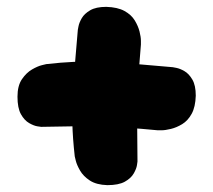

<svg xmlns="http://www.w3.org/2000/svg" viewBox="-20 -600 622 560"><path d="M293 -60Q261 -61 242 -73.5Q223 -86 213.5 -102.5Q204 -119 201 -131.5Q198 -144 198 -144Q192 -198 191 -240.5Q190 -283 192 -322.5Q194 -362 198 -407Q202 -452 207 -513Q207 -513 209 -523.5Q211 -534 218.5 -547Q226 -560 243 -570Q260 -580 290 -580Q323 -579 343 -568Q363 -557 373 -540.5Q383 -524 387 -508Q391 -492 391 -481Q391 -470 391 -470Q385 -402 382.5 -349.5Q380 -297 380 -246Q380 -195 381 -129Q381 -129 379.5 -118.5Q378 -108 370 -94Q362 -80 344 -70Q326 -60 293 -60ZM31 -318Q31 -350 44 -369Q57 -388 73.5 -397.5Q90 -407 102.5 -410Q115 -413 115 -413Q159 -418 194 -419.5Q229 -421 261 -420.5Q293 -420 326 -417.5Q359 -415 397 -411.5Q435 -408 484 -404Q484 -404 494.5 -402Q505 -400 518 -392.5Q531 -385 541 -368Q551 -351 551 -321Q550 -288 539 -268Q528 -248 511.5 -238Q495 -228 478.5 -224Q462 -220 451 -220Q440 -220 440 -220Q389 -225 347.5 -227.5Q306 -230 268 -231Q230 -232 189.5 -231.5Q149 -231 100 -230Q100 -230 89.5 -231.5Q79 -233 65 -241Q51 -249 41 -267Q31 -285 31 -318Z"/></svg>

Font: Sour Gummy Black
Style: Regular
Weight: 900
Version: Version 1.000